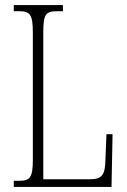

<svg xmlns="http://www.w3.org/2000/svg" viewBox="-20 -734 499 754"><path d="M34 0H418L422 -207H398L394 -104C392 -49 383 -30 332 -30H150V-606C150 -679 159 -690 207 -690H227V-714H34V-690H52C98 -690 109 -679 109 -605V-108C109 -35 98 -24 53 -24H34Z"/></svg>

Font: Noto Serif Lao ExtraCondensed ExtraLight
Style: Regular
Weight: 200
Width: 2
Designer: Monotype Design Team
Foundry: Monotype Imaging Inc.
Version: Version 2.003